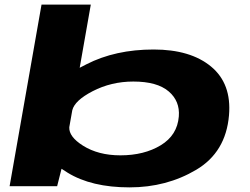

<svg xmlns="http://www.w3.org/2000/svg" viewBox="-20 -805 1082 830"><path d="M21.5 0 159.5 -785H372.5L324.5 -512Q338 -519.5 353.5 -527Q478.5 -591 644 -591Q803.5 -591 892.5 -517.2Q981.5 -443.5 970 -307Q956.5 -147 828.2 -71Q700 5 540 5Q375 5 271.5 -59Q258 -67.5 246 -75.5L227 0ZM292.5 -328.5 279.5 -255Q277.5 -214 338.5 -175.5Q405 -133.5 500.5 -133.5Q603 -133.5 674.8 -177Q746.5 -220.5 753 -301.5Q758.5 -368 708.8 -410.2Q659 -452.5 556.5 -452.5Q461 -452.5 380 -410.5Q303 -370.5 292.5 -328.5Z"/></svg>

Font: Anybody UltraExpanded Regular
Style: Bold Italic
Weight: 700
Width: 9
Italic angle: -10°
Designer: Tyler Finck
Foundry: Etcetera Type Company
Version: Version 1.010; ttfautohint (v1.8.3) -l 8 -r 50 -G 200 -x 14 